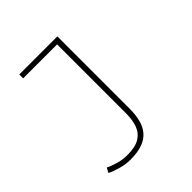

<svg xmlns="http://www.w3.org/2000/svg" viewBox="-192 -614 984 984"><g transform="rotate(-45 300.0 -122.0)"><path d="M194 234Q162 234 127 224.5Q92 215 66 202L80 176Q103 188 135 197Q167 206 199 206Q258 206 289.5 186.5Q321 167 333.5 132Q346 97 346 52V-450H100V-478H376V46Q376 90 367 125Q358 160 337 184.5Q316 209 281 221.5Q246 234 194 234Z"/></g></svg>

Font: Source Code Pro ExtraLight
Style: Regular
Weight: 200
Monospace: yes
Designer: Paul D. Hunt, Teo Tuominen
Foundry: Adobe
Version: Version 1.026;hotconv 1.1.0;makeotfexe 2.6.0